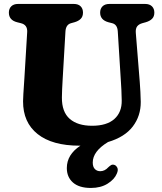

<svg xmlns="http://www.w3.org/2000/svg" viewBox="-20 -720 822 974"><path d="M593.5 -303.5 577.5 -560.5Q575.5 -596 548.5 -602.5L530.5 -607Q488 -618.5 488 -656Q488 -676 500.2 -688Q512.5 -700 535 -700H716Q738.5 -700 750.8 -688Q763 -676 763 -656Q763 -636.5 751.8 -625Q740.5 -613.5 720.5 -607.5L702.5 -602.5Q684 -597.5 675.5 -585.8Q667 -574 669 -552.5L689 -304Q693 -253.5 694 -203Q694.5 -132 653.5 -78.2Q612.5 -24.5 528 0.5Q450.5 47.5 450.5 104.5Q450.5 126.5 461.2 137.5Q472 148.5 488.5 148.5Q511.5 148.5 529.5 128.5Q537.5 121 544.2 117.2Q551 113.5 560 116.5Q569 119 575 130.5Q581 142 572.5 161Q560.5 190 525.8 211.8Q491 233.5 441 233.5Q381.5 233.5 350.2 206Q319 178.5 319 132.5Q319 64 388 19Q385.5 19 383 19Q245 19 170.8 -40Q96.5 -99 97 -206.5Q97 -220.5 98.5 -243Q100 -265.5 101.5 -288.8Q103 -312 104 -327.5L118 -558.5Q119.5 -594.5 85.5 -602.5L67.5 -607Q25 -617.5 25 -656Q25 -676 37.2 -688Q49.5 -700 71.5 -700H354.5Q377 -700 389 -688Q401 -676 401 -656Q401 -636.5 390 -625Q379 -613.5 359 -607.5L341 -602.5Q314 -595.5 312 -560L298 -320.5Q296 -291.5 295.2 -267.5Q294.5 -243.5 294 -225.5Q293.5 -152 333.8 -117Q374 -82 447 -82Q521.5 -82 560 -116.2Q598.5 -150.5 597.5 -210.5Q597 -243.5 595.8 -264.2Q594.5 -285 593.5 -303.5Z"/></svg>

Font: Fraunces 9pt SuperSoft
Style: Bold
Weight: 700
Version: Version 1.000;[b76b70a41]